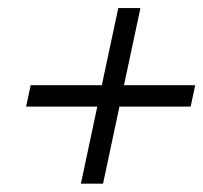

<svg xmlns="http://www.w3.org/2000/svg" viewBox="-20 -579 502 474"><path d="M234.4 -125.5H179.7L220.2 -315.9H44.4L55.7 -368.7H231.4L272 -559.1H326.7L286.1 -368.7H461.9L450.7 -315.9H274.9Z"/></svg>

Font: Munson
Style: Italic
Weight: 400
Italic angle: -12°
Designer: Paul James MIller
Foundry: High-Logic / Made with FontCreator
Version: Version 2.10;May 5, 2019;FontCreator 11.5.0.2430 64-bit